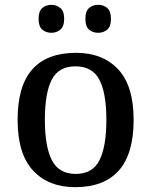

<svg xmlns="http://www.w3.org/2000/svg" viewBox="-20 -766 627 796"><path d="M292 10Q181 10 117 -59Q53 -128 53 -269Q53 -410 114 -478.5Q175 -547 295 -547Q406 -547 470 -478.5Q534 -410 534 -269Q534 -128 472.5 -59Q411 10 292 10ZM294 -45Q364 -45 392.5 -102Q421 -159 421 -269Q421 -380 392 -435.5Q363 -491 293 -491Q223 -491 194.5 -435.5Q166 -380 166 -269Q166 -159 195 -102Q224 -45 294 -45ZM387 -630Q365 -630 349.5 -643Q334 -656 334 -688Q334 -720 349.5 -733Q365 -746 387 -746Q409 -746 424.5 -733Q440 -720 440 -688Q440 -656 424.5 -643Q409 -630 387 -630ZM193 -630Q171 -630 155.5 -643Q140 -656 140 -688Q140 -720 155.5 -733Q171 -746 193 -746Q214 -746 230 -733Q246 -720 246 -688Q246 -656 230 -643Q214 -630 193 -630Z"/></svg>

Font: Noto Serif Hentaigana Medium
Style: Regular
Weight: 500
Designer: Kazuhiro Yamada
Foundry: nipponia
Version: Version 1.000; ttfautohint (v1.8.4.7-5d5b)